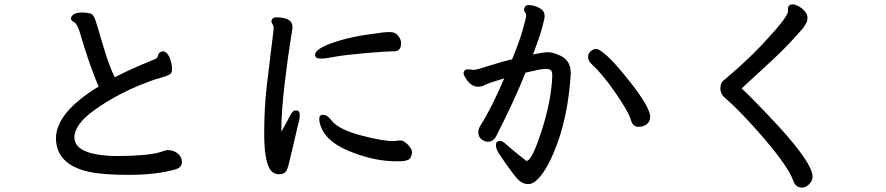

<svg xmlns="http://www.w3.org/2000/svg" viewBox="-20 -787 4040 875"><path d="M235 -156Q235 -274 430 -393Q392 -475 342 -645Q331 -679 317 -686.5Q303 -694 303 -704Q303 -706 304 -707Q312 -731 360 -730Q380 -729 393.5 -725Q407 -721 417 -689Q427 -657 452 -572Q477 -487 503 -435Q567 -469 690 -519Q697 -522 700.5 -535Q704 -548 716 -552Q718 -553 720 -553H722Q746 -553 760 -504Q764 -486 764 -470Q764 -454 752 -447Q740 -440 705.5 -430.5Q671 -421 620 -400Q503 -352 411 -286Q319 -220 319 -160V-158Q323 -87 475 -77L508 -76Q669 -76 726 -99Q727 -100 728 -100L742 -103Q743 -103 744 -103Q771 -103 790 -87.5Q809 -72 809 -47.5Q809 -23 776 -14Q688 10 567 10Q446 10 381 -5Q239 -38 235 -153Z M1239 -708Q1313 -708 1313 -664Q1313 -655 1303.5 -599Q1294 -543 1278 -411.5Q1262 -280 1262 -187Q1277 -214 1287 -231.5Q1297 -249 1300 -256Q1313 -284 1328 -284Q1346 -284 1346 -265Q1346 -246 1343 -236Q1340 -226 1335 -205Q1330 -184 1323.5 -155Q1317 -126 1310 -97.5Q1303 -69 1298 -47.5Q1293 -26 1289 -17Q1281 7 1252 7Q1223 7 1209 -18Q1184 -61 1184 -178.5Q1184 -296 1196.5 -402.5Q1209 -509 1216 -563Q1223 -617 1227 -653V-658Q1227 -670 1222 -676.5Q1217 -683 1217 -690V-692Q1217 -694 1218 -695Q1222 -708 1239 -708ZM1758 -641Q1783 -640 1795.5 -623Q1808 -606 1808 -591Q1808 -553 1776 -553Q1733 -553 1635.5 -544Q1538 -535 1501.5 -527.5Q1465 -520 1440.5 -520Q1416 -520 1416 -537Q1416 -570 1534 -604Q1585 -619 1658.5 -630Q1732 -641 1755 -641ZM1800 -147H1805Q1820 -147 1839 -127.5Q1858 -108 1858 -92V-91Q1854 -64 1839 -58Q1824 -52 1799 -52H1785Q1692 -52 1590 -91Q1470 -135 1443 -209Q1435 -228 1435 -246Q1435 -264 1453 -264Q1471 -264 1492 -237Q1523 -197 1625 -170Q1727 -143 1774 -144Z M2581 -456V-449Q2568 -241 2502 -88Q2474 -22 2444 15Q2414 52 2388 52Q2362 52 2343 33Q2324 14 2287 -38.5Q2250 -91 2245 -103.5Q2240 -116 2240 -125Q2240 -145 2260 -145Q2270 -145 2288 -128Q2312 -106 2378 -54H2380Q2404 -54 2448.5 -191.5Q2493 -329 2497 -443Q2497 -460 2490.5 -466.5Q2484 -473 2465 -473Q2446 -473 2375 -456Q2322 -324 2242 -168Q2229 -141 2202 -141Q2190 -141 2175 -152Q2160 -163 2160 -182Q2160 -201 2169 -214Q2220 -294 2278 -430Q2204 -408 2190.5 -400Q2177 -392 2158 -392Q2126 -392 2102 -431Q2093 -446 2093 -451V-457Q2096 -471 2113 -471H2114L2126 -470Q2131 -469 2134 -469H2143Q2152 -469 2208 -487Q2264 -505 2314 -517Q2346 -594 2362 -650.5Q2378 -707 2378 -715.5Q2378 -724 2373 -730.5Q2368 -737 2368 -742.5Q2368 -748 2372.5 -756Q2377 -764 2389 -764Q2401 -764 2415 -760Q2457 -747 2461 -724Q2462 -720 2462 -711.5Q2462 -703 2450 -658.5Q2438 -614 2409 -539Q2459 -549 2477.5 -549Q2496 -549 2520 -539Q2581 -518 2581 -456ZM2836 -433Q2943 -301 2943 -254Q2943 -233 2927.5 -221Q2912 -209 2889 -209Q2866 -209 2857 -235Q2845 -278 2783.5 -366Q2722 -454 2677 -494Q2660 -510 2660 -527Q2660 -544 2672.5 -554Q2685 -564 2697.5 -564Q2710 -564 2743.5 -535Q2777 -506 2836 -433Z M3571 -734V-751Q3571 -756 3576.5 -761.5Q3582 -767 3592.5 -767Q3603 -767 3618.5 -759Q3634 -751 3647 -736.5Q3660 -722 3660 -706Q3660 -690 3653 -680L3643 -664V-663Q3578 -586 3505 -518Q3432 -450 3360 -384Q3363 -380 3372.5 -372.5Q3382 -365 3478 -265Q3683 -51 3683 18Q3683 37 3667.5 52.5Q3652 68 3635 68Q3605 68 3594 34Q3569 -37 3419 -205Q3333 -300 3287 -338Q3263 -358 3263 -383.5Q3263 -409 3277 -420Q3291 -431 3297 -437Q3390 -516 3454 -584.5Q3518 -653 3544.5 -688Q3571 -723 3571 -734Z"/></svg>

Font: LXGW ZhenKai
Style: Regular
Weight: 400
Designer: LXGW / Fontworks Inc.
Foundry: LXGW / Fontworks Inc.
Version: Version 0.800;June 8, 2025